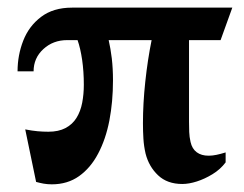

<svg xmlns="http://www.w3.org/2000/svg" viewBox="-20 -470 639 503"><path d="M74.6 6.6 46.1 -131Q63.9 -127.5 78.3 -126.2Q92.7 -124.9 106.7 -124.9Q133.5 -124.9 151.7 -134.6Q169.9 -144.2 180.4 -161.2Q191 -178.2 195.3 -200.7Q199.6 -223.2 199.6 -247.9Q199.6 -282.6 195.2 -313.1Q190.7 -343.6 183.2 -364.9H155.9Q119.1 -364.9 93.6 -341.4Q68 -317.9 68 -283.1H26Q26 -325.4 40.9 -363.5Q55.7 -401.6 87.7 -425.8Q119.6 -450 168.6 -450H588.6L557.9 -364.9H475.2V-151.2Q475.2 -137.2 475.7 -124.2Q476.2 -111.1 479.2 -98.1Q483.2 -80.1 495.4 -71.1Q507.5 -62.1 526.5 -62.1Q536.5 -62.1 547.3 -64.4Q558.1 -66.6 571.1 -70.7V-44.6Q557.1 -26 536.6 -13.6Q516.1 -1.1 495.6 5.4Q475 12 457.5 12Q418.1 12 394.1 -10.8Q370.1 -33.5 361.4 -67.5Q356.9 -87 355.7 -106.7Q354.5 -126.4 354.5 -147.1Q354.5 -198.6 360.6 -255.8Q366.7 -313 377.2 -364.9H264.7Q269.7 -343.1 272.9 -316.9Q276 -290.6 276 -259.3Q276 -203.6 266.6 -154.5Q257.1 -105.4 237.2 -67.8Q217.4 -30.1 187.2 -8.6Q157 12.9 115.7 12.9Q104.4 12.9 94.2 11.1Q84.1 9.2 74.6 6.6Z"/></svg>

Font: Ancizar Serif Light
Style: Regular
Weight: 300
Designer: Cesar Puertas, Viviana Monsalve, Julian Moncada, Julian Prieto, Jose Castro, Felipe Aragon, Mariel Hernandez, Sara Alarc
Version: Version 8.100